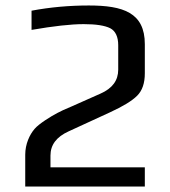

<svg xmlns="http://www.w3.org/2000/svg" viewBox="-20 -680 620 700"><path d="M304 -660C234 -660 164 -654 95 -641V-571C176 -585 239 -592 285 -592C330 -592 362 -587 382 -577C401 -567 411 -546 411 -515V-426C411 -387 390 -358 347 -339L239 -291C217 -282 200 -274 189 -268C166 -256 122 -229 106 -210C88 -189 72 -155 72 -116V0H508V-70H164V-113C164 -152 186 -181 230 -201L380 -270C428 -292 461 -312 480 -331C499 -350 508 -377 508 -413V-519C508 -634 429 -660 304 -660Z"/></svg>

Font: Gamestation Text
Style: Bold
Weight: 400
Designer: Jonas Hecksher
Foundry: Jonas Hecksher, Playtypeª, e-types AS
Version: Version 1.003